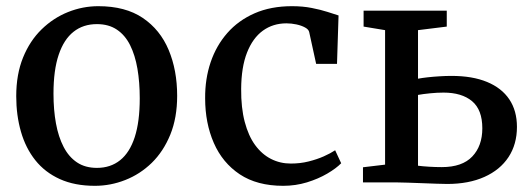

<svg xmlns="http://www.w3.org/2000/svg" viewBox="-20 -590 1718 621"><path d="M32.5 -279Q32.5 -349.5 54.5 -403.8Q76.5 -458 114.5 -495Q152.5 -532 200 -551Q247.5 -570 298 -570Q385.5 -570 441.8 -532Q498 -494 525.5 -428.5Q553 -363 553 -280Q553 -209 530.8 -154.5Q508.5 -100 470.8 -63.2Q433 -26.5 385.2 -7.8Q337.5 11 287 11Q221.5 11 173.5 -10.8Q125.5 -32.5 94.2 -71.8Q63 -111 47.8 -164Q32.5 -217 32.5 -279ZM293.5 -47Q337.5 -47 368.5 -71.8Q399.5 -96.5 415.8 -146.5Q432 -196.5 432 -272Q432 -324 424.5 -367.8Q417 -411.5 400.8 -444Q384.5 -476.5 358 -494.2Q331.5 -512 293.5 -512Q249 -512 217.8 -487.2Q186.5 -462.5 169.8 -412.8Q153 -363 153 -287Q153 -234.5 161 -190.8Q169 -147 185.8 -114.8Q202.5 -82.5 229 -64.8Q255.5 -47 293.5 -47Z M896 11Q811.5 11 755.5 -26.2Q699.5 -63.5 671.5 -127.8Q643.5 -192 643.5 -272Q643 -334.5 661.2 -388.5Q679.5 -442.5 715.2 -483.2Q751 -524 803.5 -547Q856 -570 924.5 -570Q959.5 -570 988.5 -564.2Q1017.5 -558.5 1039.2 -551.5Q1061 -544.5 1075 -540L1070 -383.5H1002.5L980 -486.5Q978 -495 966.5 -501.2Q955 -507.5 938.8 -511Q922.5 -514.5 906.5 -514.5Q863 -514.5 830.2 -490.8Q797.5 -467 779 -420Q760.5 -373 760 -302.5Q759.5 -241.5 771.5 -196Q783.5 -150.5 805.2 -120.8Q827 -91 856.5 -76Q886 -61 920.5 -61Q951.5 -61 978.2 -67.8Q1005 -74.5 1027 -84.2Q1049 -94 1064 -104L1083.5 -62Q1067.5 -45.5 1038.5 -28.5Q1009.5 -11.5 972.8 -0.2Q936 11 896 11Z M1154 0V-49L1225.5 -57.5V-492.5L1156 -504V-555.5H1425V-504L1332 -492.5V-335.5Q1345.5 -338 1363.5 -340Q1381.5 -342 1401.5 -343.2Q1421.5 -344.5 1440.5 -344.5Q1508 -344.5 1555.2 -325Q1602.5 -305.5 1627.2 -268.8Q1652 -232 1652 -179.5Q1652 -123.5 1624.8 -82Q1597.5 -40.5 1546.8 -17.8Q1496 5 1426.5 5Q1414.5 5 1392.5 4.2Q1370.5 3.5 1345.8 2.5Q1321 1.5 1299 0.8Q1277 0 1264.5 0ZM1409 -49.5Q1475 -49.5 1507.5 -83.8Q1540 -118 1540 -175Q1540 -235 1506.8 -262.8Q1473.5 -290.5 1414.5 -290.5Q1393.5 -290.5 1371 -288.2Q1348.5 -286 1332 -283V-54Q1347.5 -52 1367.8 -50.8Q1388 -49.5 1409 -49.5Z"/></svg>

Font: Merriweather Medium
Style: Regular
Weight: 500
Version: Version 2.100